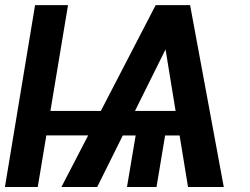

<svg xmlns="http://www.w3.org/2000/svg" viewBox="-26 -748 998 768"><path d="M436 -304.2 419.9 -206.5H127L143.6 -304.2ZM246.1 -727.5 125 0H-6.3L114.3 -727.5ZM691.4 -661.6 362.8 0H219.7L596.7 -727.5H680.2ZM726.1 0 617.2 -666.5 650.9 -727.5H734.4L869.1 0ZM775.9 -304.2 759.3 -206.1H381.8L398.4 -304.2ZM643.6 -261.2 600.1 0H481.9L525.9 -261.2Z"/></svg>

Font: Inter Tight SemiBold
Style: Italic
Weight: 600
Italic angle: -9.39999°
Designer: Rasmus Andersson
Foundry: rsms
Version: Version 3.004